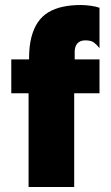

<svg xmlns="http://www.w3.org/2000/svg" viewBox="-20 -746 442 766"><path d="M94 0V-374H25V-509H96V-514Q96 -561 105 -596.5Q114 -632 131 -657Q148 -682 173 -697Q198 -712 230.5 -719Q263 -726 303 -726Q320 -726 342 -723Q364 -720 377 -715V-554Q366 -568 354.5 -576.5Q343 -585 320 -585Q309 -585 301 -581.5Q293 -578 288 -572Q283 -566 280.5 -557.5Q278 -549 278 -540V-509H377V-374H276V0Z"/></svg>

Font: Maven Pro Black
Style: Regular
Weight: 900
Designer: Joe Prince
Foundry: Joe Prince
Version: Version 2.103